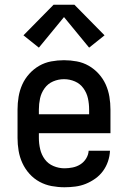

<svg xmlns="http://www.w3.org/2000/svg" viewBox="-20 -782 540 810"><path d="M252 8Q225 8 198 3Q171 -2 147 -15Q123 -28 104.5 -48.5Q86 -69 74.5 -94Q63 -119 58.5 -146Q54 -173 54 -200V-320Q54 -347 58.5 -374Q63 -401 74 -425.5Q85 -450 103.5 -470.5Q122 -491 145.5 -504.5Q169 -518 196 -523Q223 -528 250 -528Q277 -528 304 -523Q331 -518 354.5 -504.5Q378 -491 396.5 -470.5Q415 -450 426 -425.5Q437 -401 441.5 -374Q446 -347 446 -320V-220H144V-200Q144 -176 149.5 -152.5Q155 -129 169 -110Q183 -91 205.5 -81.5Q228 -72 252 -72Q269 -72 286.5 -75.5Q304 -79 319 -88.5Q334 -98 343.5 -113.5Q353 -129 354 -146H444Q443 -123 435.5 -101Q428 -79 414.5 -60.5Q401 -42 382 -28.5Q363 -15 342 -6.5Q321 2 298 5Q275 8 252 8ZM356 -300V-320Q356 -344 351 -367Q346 -390 332 -409.5Q318 -429 296 -438.5Q274 -448 250 -448Q226 -448 204 -438.5Q182 -429 168 -409.5Q154 -390 149 -367Q144 -344 144 -320V-300ZM144 -581 79 -633 206 -762H294L421 -633L356 -581L250 -710Z"/></svg>

Font: Iosevka SS04 Medium
Style: Regular
Weight: 500
Monospace: yes
Designer: Belleve Invis
Foundry: Belleve Invis
Version: Version 19.0.0; ttfautohint (v1.8.4)